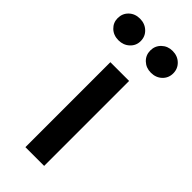

<svg xmlns="http://www.w3.org/2000/svg" viewBox="-228 -735 775 775"><g transform="rotate(45 159.5 -347.5)"><path d="M104 0V-485H211V0ZM249.5 -570.5Q222 -570.5 203.2 -588.2Q184.5 -606 184.5 -632.5Q184.5 -659 203.2 -677Q222 -695 249.5 -695Q278 -695 296.8 -677Q315.5 -659 315.5 -632.5Q315.5 -606 296.8 -588.2Q278 -570.5 249.5 -570.5ZM64.5 -570.5Q36 -570.5 17.5 -588.2Q-1 -606 -1 -631.5Q-1 -658.5 17.5 -676.2Q36 -694 64.5 -694Q92.5 -694 111.5 -676.2Q130.5 -658.5 130.5 -631.5Q130.5 -606 111.5 -588.2Q92.5 -570.5 64.5 -570.5Z"/></g></svg>

Font: Karla SemiBold
Style: Regular
Weight: 600
Designer: Jonathan Pinhorn
Version: Version 2.004; ttfautohint (v1.8.4.7-5d5b);gftools[0.9.33]